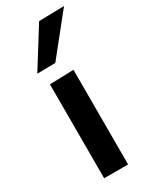

<svg xmlns="http://www.w3.org/2000/svg" viewBox="-201 -830 710 882"><g transform="rotate(-30 154.0 -389.0)"><path d="M72 0V-498L199 -502V0ZM46 -569.5Q78 -620.5 110.2 -672Q142.5 -723.5 174 -774.5L308 -777.5Q265 -724 223.8 -672.5Q182.5 -621 142.5 -571Z"/></g></svg>

Font: Heraclito SemiBold
Style: Regular
Weight: 600
Designer: Kostas Bartsokas (font) & Cristiano Sobral (main changes)
Foundry: Kostas Bartsokas (font) & Cristiano Sobral (main changes)
Version: Version 1.00;July 8, 2020;FontCreator 13.0.0.2655 64-bit